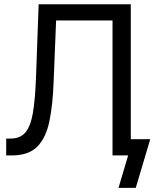

<svg xmlns="http://www.w3.org/2000/svg" viewBox="-20 -748 743 924"><path d="M9.8 0V-81.1H31.2Q76.7 -81.1 101.8 -110.1Q127 -139.2 138.2 -204.1Q149.4 -269 153.3 -376L166 -727.5H609.4V0H521.5V-649.4H250L238.3 -359.4Q234.4 -245.1 217.8 -164.8Q201.2 -84.5 159.2 -42.2Q117.2 0 37.1 0ZM550.3 156.2 596.7 0H565.4V-78.1H703.1L633.3 156.2Z"/></svg>

Font: Inter Display
Style: Regular
Weight: 400
Designer: Rasmus Andersson
Foundry: rsms
Version: Version 4.000;git-37864ae